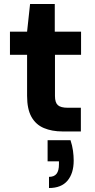

<svg xmlns="http://www.w3.org/2000/svg" viewBox="-20 -660 475 964"><path d="M294 0Q241 0 200.5 -17Q160 -34 138 -73Q116 -112 116 -179V-385H30V-501H116L131 -640H255V-501H387V-385H256V-178Q256 -145 270.5 -132Q285 -119 320 -119H386V0ZM226 284V228Q252 228 264 212.5Q276 197 276 165V150H219V44H334Q343 71 346.5 97Q350 123 350 146Q350 210 319 247Q288 284 226 284Z"/></svg>

Font: DM Sans 17pt ExtraBold
Style: Regular
Weight: 800
Version: Version 4.004;gftools[0.9.30]